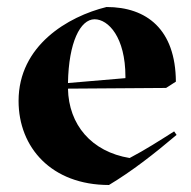

<svg xmlns="http://www.w3.org/2000/svg" viewBox="-20 -514 544 548"><path d="M33 -226C33 -93 127 14 291 14C356 -25 419 -74 484 -129L477 -139C436 -113 394 -86 350 -63C241 -81 176 -158 174 -261L454 -263L482 -281C481 -430 399 -494 284 -494C174 -467 33 -384 33 -226ZM174 -277C176 -393 209 -459 250 -459C289 -459 338 -408 338 -295V-291Z"/></svg>

Font: Mazius Display
Style: Bold
Weight: 700
Designer: Alberto Casagrande & Collletttivo
Foundry: Collletttivo
Version: Version 2.000;Glyphs 3.2 (3221)